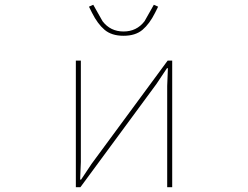

<svg xmlns="http://www.w3.org/2000/svg" viewBox="-20 -785 1040 805"><path d="M366 -731 353 -757 371 -765 410 -696Q443 -653 498 -653Q553 -653 586 -696L625 -765L643 -757L630 -731Q607 -685 577.5 -660Q548 -635 498 -635Q448 -635 418.5 -660Q389 -685 366 -731ZM317 0H298V-531H319V-106L316 -32H320L364 -98L683 -531H702V0H681V-425L684 -499H680L636 -433Z"/></svg>

Font: IBM Plex Sans JP Thin
Style: Regular
Weight: 100
Designer: Mike Abbink; Paul van der Laan; Pieter van Rosmalen; Wujin Sim; Yejin Wi; Jinhee Kim; Boomi Park; Yona Kim; Kichan Ma
Foundry: Sandoll Inc.
Version: Version 1.001